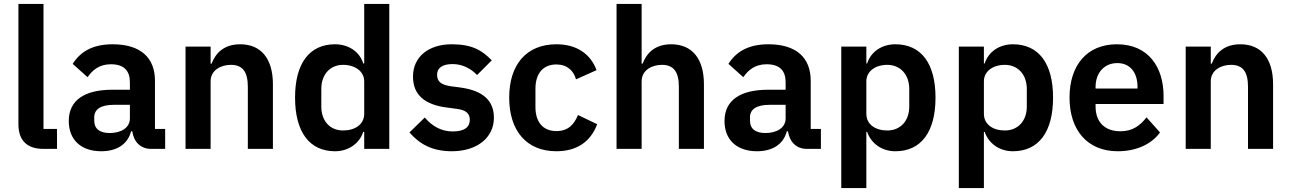

<svg xmlns="http://www.w3.org/2000/svg" viewBox="-20 -760 6586 980"><path d="M271 0V-102H202V-740H74V-126C74 -46 115 0 202 0Z M497 12C575 12 632 -23 649 -90H655C663 -36 697 0 752 0H823V-102H771V-348C771 -467 696 -534 555 -534C450 -534 389 -494 351 -434L427 -366C452 -402 486 -432 546 -432C614 -432 643 -398 643 -340V-302H554C412 -302 331 -249 331 -142C331 -49 391 12 497 12ZM540 -81C490 -81 461 -102 461 -144V-161C461 -202 494 -225 561 -225H643V-156C643 -107 597 -81 540 -81Z M1055 0V-345C1055 -401 1106 -429 1159 -429C1220 -429 1245 -391 1245 -317V0H1373V-330C1373 -460 1313 -534 1206 -534C1125 -534 1081 -491 1060 -435H1055V-522H927V0Z M1839 0H1967V-740H1839V-436H1834C1816 -496 1759 -534 1690 -534C1559 -534 1486 -436 1486 -262C1486 -87 1559 12 1690 12C1759 12 1815 -28 1834 -87H1839ZM1731 -94C1665 -94 1620 -142 1620 -216V-306C1620 -380 1665 -429 1731 -429C1792 -429 1839 -396 1839 -345V-179C1839 -125 1792 -94 1731 -94Z M2286 12C2416 12 2501 -58 2501 -159C2501 -246 2446 -297 2332 -313L2279 -320C2230 -328 2211 -344 2211 -379C2211 -411 2235 -433 2290 -433C2341 -433 2385 -409 2415 -377L2490 -452C2440 -504 2388 -534 2286 -534C2167 -534 2088 -470 2088 -369C2088 -274 2150 -225 2262 -211L2314 -204C2360 -198 2378 -179 2378 -149C2378 -112 2352 -89 2291 -89C2232 -89 2186 -116 2148 -160L2070 -84C2122 -24 2187 12 2286 12Z M2820 12C2921 12 2994 -34 3028 -126L2930 -173C2911 -126 2881 -91 2820 -91C2749 -91 2713 -140 2713 -213V-308C2713 -381 2749 -431 2820 -431C2875 -431 2908 -399 2920 -355L3025 -402C2994 -484 2925 -534 2820 -534C2666 -534 2579 -429 2579 -262C2579 -94 2666 12 2820 12Z M3127 0H3255V-345C3255 -401 3306 -429 3359 -429C3420 -429 3445 -391 3445 -317V0H3573V-330C3573 -460 3513 -534 3406 -534C3325 -534 3281 -491 3260 -435H3255V-740H3127Z M3844 12C3922 12 3979 -23 3996 -90H4002C4010 -36 4044 0 4099 0H4170V-102H4118V-348C4118 -467 4043 -534 3902 -534C3797 -534 3736 -494 3698 -434L3774 -366C3799 -402 3833 -432 3893 -432C3961 -432 3990 -398 3990 -340V-302H3901C3759 -302 3678 -249 3678 -142C3678 -49 3738 12 3844 12ZM3887 -81C3837 -81 3808 -102 3808 -144V-161C3808 -202 3841 -225 3908 -225H3990V-156C3990 -107 3944 -81 3887 -81Z M4274 200H4402V-87H4406C4426 -28 4481 12 4550 12C4682 12 4755 -87 4755 -262C4755 -436 4682 -534 4550 -534C4481 -534 4425 -496 4406 -436H4402V-522H4274ZM4509 -94C4448 -94 4402 -125 4402 -179V-345C4402 -396 4448 -429 4509 -429C4575 -429 4621 -380 4621 -306V-216C4621 -142 4575 -94 4509 -94Z M4874 200H5002V-87H5006C5026 -28 5081 12 5150 12C5282 12 5355 -87 5355 -262C5355 -436 5282 -534 5150 -534C5081 -534 5025 -496 5006 -436H5002V-522H4874ZM5109 -94C5048 -94 5002 -125 5002 -179V-345C5002 -396 5048 -429 5109 -429C5175 -429 5221 -380 5221 -306V-216C5221 -142 5175 -94 5109 -94Z M5685 12C5782 12 5858 -25 5901 -84L5832 -161C5800 -120 5762 -90 5699 -90C5615 -90 5572 -141 5572 -216V-229H5919V-271C5919 -414 5844 -534 5681 -534C5528 -534 5439 -427 5439 -262C5439 -95 5531 12 5685 12ZM5683 -438C5749 -438 5786 -389 5786 -317V-308H5572V-316C5572 -388 5616 -438 5683 -438Z M6160 0V-345C6160 -401 6211 -429 6264 -429C6325 -429 6350 -391 6350 -317V0H6478V-330C6478 -460 6418 -534 6311 -534C6230 -534 6186 -491 6165 -435H6160V-522H6032V0Z"/></svg>

Font: IBM Plex Thai SemiBold
Style: Regular
Weight: 600
Designer: Mike Abbink, Paul van der Laan, Pieter van Rosmalen, Ben Mitchell, Mark Frömberg
Foundry: Bold Monday
Version: Version 1.0